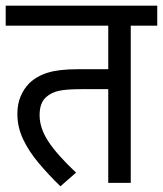

<svg xmlns="http://www.w3.org/2000/svg" viewBox="-20 -642 572 674"><path d="M439 -552V0H360V-329H265Q212 -329 186 -323Q160 -317 143 -302Q119 -282 119 -238Q119 -192 150 -145Q181 -98 247 -36L192 12Q150 -29 115.5 -70Q81 -111 61 -153.5Q41 -196 41 -242Q41 -277 52.5 -304Q64 -331 83 -350Q109 -375 148 -387Q187 -399 252 -399H360V-552H0V-622H532V-552Z"/></svg>

Font: Noto Sans SemiCondensed
Style: Regular
Weight: 400
Width: 4
Designer: Monotype Design Team
Foundry: Monotype Imaging Inc.
Version: Version 2.013; ttfautohint (v1.8.4.7-5d5b)